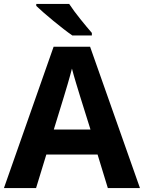

<svg xmlns="http://www.w3.org/2000/svg" viewBox="-20 -1047 730 974"><path d="M331 -1027H164V-1017C202 -980 296 -902 347 -867H446V-880C414 -917 360 -982 331 -1027ZM527 -93H690L437 -810H252L0 -93H163L215 -263H475ZM387 -556 439 -390H253L304 -556C311 -578 335 -659 345 -699C355 -659 377 -589 387 -556Z"/></svg>

Font: Noto Sans Kannada UI
Style: Bold
Weight: 700
Designer: Jelle Bosma - Monotype Design Team
Foundry: Monotype Imaging Inc.
Version: Version 2.005